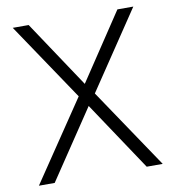

<svg xmlns="http://www.w3.org/2000/svg" viewBox="-80 -782 773 853"><g transform="rotate(-10 306.0 -355.5)"><path d="M306.2 -410.2 506.3 -710.9H578.1L342.8 -360.4L585.4 0H513.2L306.2 -310.5L98.1 0H26.9L270 -360.4L34.2 -710.9H106Z"/></g></svg>

Font: Melbourne
Style: Light
Weight: 300
Designer: Google
Version: Version 2.000980; 2014